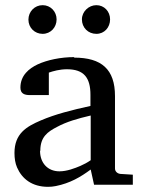

<svg xmlns="http://www.w3.org/2000/svg" viewBox="-20 -713 552 743"><path d="M136 -130C136 -183 164 -203 201 -222C238 -242 280 -254 331 -266V-93C318 -84 305 -77 291 -71C270 -62 239 -50 210 -50C164 -50 135 -83 135 -129ZM267 -492C215 -492 163 -481 126 -464C92 -448 59 -421 59 -374C59 -351 74 -345 96 -345H169V-432C186 -438 212 -445 239 -445C305 -445 330 -412 330 -346V-303C257 -287 194 -271 138 -247C82 -223 36 -196 36 -121C36 -100 39 -81 46 -65C65 -21 104 10 166 10C176 10 186 9 196 7C251 -4 292 -28 331 -57L344 2H494V-37L446 -40C435 -41 425 -49 425 -61V-341C425 -445 373 -490 267 -490ZM145 -693C114 -693 90 -668 90 -637C90 -606 114 -582 145 -582C176 -582 199 -607 199 -638C199 -668 176 -693 145 -693ZM353 -693C323 -693 297 -668 297 -638C297 -606 321 -582 353 -582C384 -582 406 -607 406 -638C406 -669 383 -693 353 -693Z"/></svg>

Font: Veleka
Style: Regular
Weight: 400
Designer: Stefan Peev, Context Ltd, 2016; SIL International, 1997-2014.
Foundry: Stefan Peev, Context Ltd, 2016
Version: Version 1.000